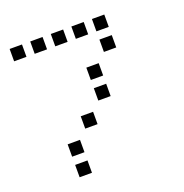

<svg xmlns="http://www.w3.org/2000/svg" viewBox="-120 -788 841 877"><g transform="rotate(-20 300.0 -350.0)"><path d="M21 -680Q20 -680 20 -680Q20 -680 20 -679V-621Q20 -620 20 -620Q20 -620 21 -620H79Q80 -620 80 -620Q80 -620 80 -621V-679Q80 -680 80 -680Q80 -680 79 -680ZM121 -680Q120 -680 120 -680Q120 -680 120 -679V-621Q120 -620 120 -620Q120 -620 121 -620H179Q180 -620 180 -620Q180 -620 180 -621V-679Q180 -680 180 -680Q180 -680 179 -680ZM221 -680Q220 -680 220 -680Q220 -680 220 -679V-621Q220 -620 220 -620Q220 -620 221 -620H279Q280 -620 280 -620Q280 -620 280 -621V-679Q280 -680 280 -680Q280 -680 279 -680ZM321 -680Q320 -680 320 -680Q320 -680 320 -679V-621Q320 -620 320 -620Q320 -620 321 -620H379Q380 -620 380 -620Q380 -620 380 -621V-679Q380 -680 380 -680Q380 -680 379 -680ZM421 -680Q420 -680 420 -680Q420 -680 420 -679V-621Q420 -620 420 -620Q420 -620 421 -620H479Q480 -620 480 -620Q480 -620 480 -621V-679Q480 -680 480 -680Q480 -680 479 -680ZM421 -580Q420 -580 420 -580Q420 -580 420 -579V-521Q420 -520 420 -520Q420 -520 421 -520H479Q480 -520 480 -520Q480 -520 480 -521V-579Q480 -580 480 -580Q480 -580 479 -580ZM321 -480Q320 -480 320 -480Q320 -480 320 -479V-421Q320 -420 320 -420Q320 -420 321 -420H379Q380 -420 380 -420Q380 -420 380 -421V-479Q380 -480 380 -480Q380 -480 379 -480ZM321 -380Q320 -380 320 -380Q320 -380 320 -379V-321Q320 -320 320 -320Q320 -320 321 -320H379Q380 -320 380 -320Q380 -320 380 -321V-379Q380 -380 380 -380Q380 -380 379 -380ZM221 -280Q220 -280 220 -280Q220 -280 220 -279V-221Q220 -220 220 -220Q220 -220 221 -220H279Q280 -220 280 -220Q280 -220 280 -221V-279Q280 -280 280 -280Q280 -280 279 -280ZM121 -180Q120 -180 120 -180Q120 -180 120 -179V-121Q120 -120 120 -120Q120 -120 121 -120H179Q180 -120 180 -120Q180 -120 180 -121V-179Q180 -180 180 -180Q180 -180 179 -180ZM121 -80Q120 -80 120 -80Q120 -80 120 -79V-21Q120 -20 120 -20Q120 -20 121 -20H179Q180 -20 180 -20Q180 -20 180 -21V-79Q180 -80 180 -80Q180 -80 179 -80Z"/></g></svg>

Font: Doto Black Medium
Style: Regular
Weight: 500
Monospace: yes
Version: Version 1.000